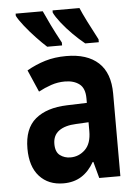

<svg xmlns="http://www.w3.org/2000/svg" viewBox="-55 -808 609 860"><g transform="rotate(-5 250.0 -378.0)"><path d="M196 10Q128 10 88 -34Q48 -78 48 -159Q48 -249 99 -291.5Q150 -334 241 -337L331 -340V-360Q331 -406 306 -425Q281 -444 241 -444Q209 -444 179.5 -434Q150 -424 122 -409L79 -508Q119 -531 162 -544Q205 -557 257 -557Q351 -557 401.5 -510.5Q452 -464 452 -371V0H357L337 -74H334Q310 -32 276 -11Q242 10 196 10ZM237 -103Q275 -103 303 -130Q331 -157 331 -213V-253L275 -250Q225 -248 197.5 -228Q170 -208 170 -169Q170 -133 190 -118Q210 -103 237 -103ZM347 -606Q321 -627 293.5 -654.5Q266 -682 244.5 -709.5Q223 -737 214 -756V-766H335Q344 -744 364 -704Q384 -664 408 -619V-606ZM176 -606Q156 -624 129 -652.5Q102 -681 79.5 -709.5Q57 -738 48 -756V-766H170Q182 -739 200 -702Q218 -665 243 -619V-606Z"/></g></svg>

Font: Noto Sans Mono ExtraCondensed
Style: Bold
Weight: 700
Width: 2
Designer: Monotype Design Team
Foundry: Monotype Imaging Inc.
Version: Version 2.014